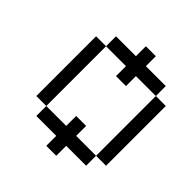

<svg xmlns="http://www.w3.org/2000/svg" viewBox="-176 -676 852 852"><g transform="rotate(45 250.0 -249.5)"><path d="M312.5 0H437.5V-62.5H312.5V-125H250V-62.5H125V0H250V62.5H312.5ZM125 -62.5Q125 -62.5 125 -437.5H62.5Q62.5 -437.5 62.5 -62.5ZM437.5 -62.5H500Q500 -62.5 500 -437.5H437.5Q437.5 -437.5 437.5 -62.5ZM312.5 -437.5H437.5V-500H312.5V-562.5H250V-500H125V-437.5H250V-375H312.5Z"/></g></svg>

Font: UnifontExMono
Style: Regular
Weight: 500
Version: Version 15.0.06